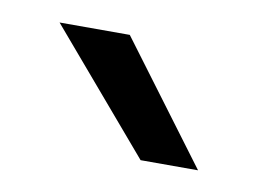

<svg xmlns="http://www.w3.org/2000/svg" viewBox="-34 -759 319 237"><g transform="rotate(10 125.0 -640.0)"><path d="M25 -715H113L225 -565H153Z"/></g></svg>

Font: PT Root UI
Style: Regular
Weight: 400
Designer: Vitaly Kuzmin
Foundry: ParaType Ltd.
Version: Version 2.001G